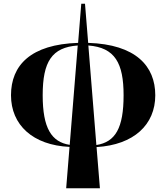

<svg xmlns="http://www.w3.org/2000/svg" viewBox="-20 -780 892 1030"><path d="M335 230H516L498 9C698 -3 813 -111 813 -269C813 -425 709 -542 453 -550L436 -760H416L399 -550C145 -542 39 -430 39 -269C39 -110 156 -1 353 8ZM209 -269C209 -449 258 -526 397 -536L354 -3C256 -18 209 -93 209 -269ZM643 -269C643 -93 599 -18 497 -2L454 -536C597 -525 643 -441 643 -269Z"/></svg>

Font: Noto Serif Display ExtraBold
Style: Regular
Weight: 800
Designer: Monotype Design Team
Foundry: Monotype Imaging Inc.
Version: Version 2.009